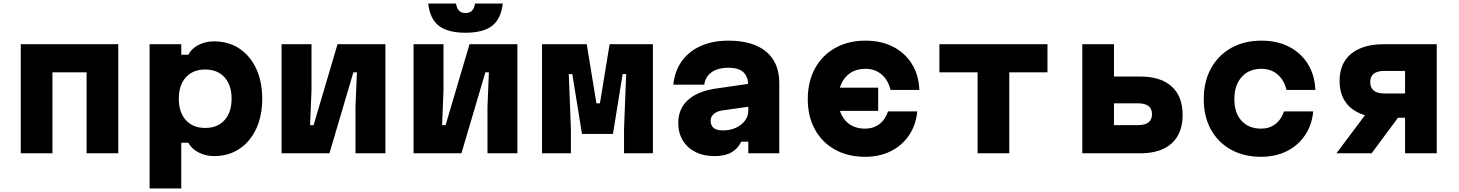

<svg xmlns="http://www.w3.org/2000/svg" viewBox="-20 -871 8290 1091"><path d="M98 0V-620H652V0H472V-460H278V0Z M830 200V-620H1010V-560H1050Q1068 -595 1108 -615.5Q1148 -636 1196 -636Q1278 -636 1339.5 -595.5Q1401 -555 1435.5 -481.5Q1470 -408 1470 -310Q1470 -212 1435.5 -138.5Q1401 -65 1339.5 -24.5Q1278 16 1196 16Q1148 16 1108 -5Q1068 -26 1050 -60H1010V200ZM1146 -144Q1216 -144 1256 -188.5Q1296 -233 1296 -310Q1296 -387 1256 -431.5Q1216 -476 1146 -476Q1076 -476 1036 -431.5Q996 -387 996 -310Q996 -233 1036 -188.5Q1076 -144 1146 -144Z M1580 0V-620H1750V-356L1742 -160H1762L1898 -620H2170V0H2000V-264L2008 -460H1988L1852 0Z M2330 0V-620H2500V-356L2492 -160H2512L2648 -620H2920V0H2750V-264L2758 -460H2738L2602 0ZM2571 -851Q2576 -823 2588.5 -810Q2601 -797 2625 -797Q2649 -797 2662 -810Q2675 -823 2679 -851H2837Q2827 -764 2776.5 -724.5Q2726 -685 2625 -685Q2524 -685 2473.5 -724.5Q2423 -764 2413 -851Z M3060 0V-620H3314L3369 -284H3389L3444 -620H3690V0H3526V-140L3538 -450H3518L3463 -110H3287L3232 -450H3212L3224 -140V0Z M4242 -396V-266L4082 -243Q4054 -239 4036 -223.5Q4018 -208 4018 -186Q4018 -159 4034.5 -144.5Q4051 -130 4088 -130Q4129 -130 4161.5 -145Q4194 -160 4213 -185.5Q4232 -211 4232 -242V-380Q4232 -434 4205 -460Q4178 -486 4118 -486Q4079 -486 4049.5 -474.5Q4020 -463 4003 -441.5Q3986 -420 3982 -390H3806Q3814 -468 3854.5 -524Q3895 -580 3962.5 -610Q4030 -640 4118 -640Q4258 -640 4333 -578Q4408 -516 4408 -400V0H4232V-66H4192Q4173 -26 4136 -5Q4099 16 4040 16Q3978 16 3931.5 -7.5Q3885 -31 3859.5 -73.5Q3834 -116 3834 -172Q3834 -252 3888.5 -302Q3943 -352 4043 -367Z M4731 -241V-373H4970V-241ZM4896 20Q4798 20 4724.5 -21Q4651 -62 4610.5 -135.5Q4570 -209 4570 -307Q4570 -407 4611 -482Q4652 -557 4726 -598.5Q4800 -640 4898 -640Q4988 -640 5055.5 -605Q5123 -570 5162 -507Q5201 -444 5204 -360H5040Q5027 -416 4989.5 -448Q4952 -480 4898 -480Q4827 -480 4785.5 -433.5Q4744 -387 4744 -307Q4744 -229 4785 -184.5Q4826 -140 4896 -140Q4943 -140 4977 -166Q5011 -192 5026 -238H5192Q5185 -161 5145.5 -102.5Q5106 -44 5042 -12Q4978 20 4896 20Z M5535 0V-460H5318V-620H5932V-460H5715V0Z M6130 0V-620H6310V-436H6460Q6576 -436 6638 -379.5Q6700 -323 6700 -218Q6700 -113 6638 -56.5Q6576 0 6460 0ZM6310 -160H6446Q6486 -160 6506 -175.5Q6526 -191 6526 -222Q6526 -253 6506 -268.5Q6486 -284 6446 -284H6310Z M7146 20Q7048 20 6974.5 -21Q6901 -62 6860.5 -135.5Q6820 -209 6820 -307Q6820 -407 6861 -482Q6902 -557 6976 -598.5Q7050 -640 7148 -640Q7238 -640 7305.5 -605Q7373 -570 7412 -507Q7451 -444 7454 -360H7290Q7277 -416 7239.5 -448Q7202 -480 7148 -480Q7077 -480 7035.5 -433.5Q6994 -387 6994 -307Q6994 -229 7035 -184.5Q7076 -140 7146 -140Q7193 -140 7227 -166Q7261 -192 7276 -238H7442Q7435 -161 7395.5 -102.5Q7356 -44 7292 -12Q7228 20 7146 20Z M7964 0V-202H7846Q7765 -202 7708 -226.5Q7651 -251 7621.5 -297.5Q7592 -344 7592 -411Q7592 -478 7621.5 -524.5Q7651 -571 7708 -595.5Q7765 -620 7846 -620H8144V0ZM7574 0 7748 -232H7946L7774 0ZM7846 -340H7964V-468H7846Q7806 -468 7786 -452Q7766 -436 7766 -404Q7766 -373 7786 -356.5Q7806 -340 7846 -340Z"/></svg>

Font: Martian Mono SemiExpanded ExtraBold
Style: Regular
Weight: 800
Width: 6
Designer: Roman Shamin
Foundry: Evil Martians
Version: Version 1.000